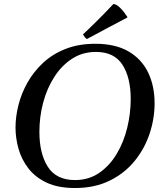

<svg xmlns="http://www.w3.org/2000/svg" viewBox="-20 -931 828 965"><path d="M757 -412Q757 -334 731.5 -258Q706 -182 655.5 -120.5Q605 -59 530 -22.5Q455 14 357 14Q272 14 214.5 -13Q157 -40 122.5 -85Q88 -130 73 -183.5Q58 -237 58 -290Q58 -345 73 -404Q88 -463 119 -517.5Q150 -572 197.5 -616Q245 -660 310.5 -685.5Q376 -711 459 -711Q560 -711 626 -672.5Q692 -634 724.5 -566.5Q757 -499 757 -412ZM637 -433Q637 -541 595.5 -605.5Q554 -670 462 -670Q395 -670 342.5 -636Q290 -602 253 -544.5Q216 -487 197 -415.5Q178 -344 178 -268Q178 -159 220.5 -92.5Q263 -26 357 -26Q426 -26 478.5 -62Q531 -98 566.5 -157.5Q602 -217 619.5 -289Q637 -361 637 -433ZM620 -846V-843Q575 -820 522.5 -791.5Q470 -763 417 -735Q410 -739 406 -744.5Q402 -750 397 -758Q477 -833 550 -911Q566 -910 585.5 -890Q605 -870 620 -846Z"/></svg>

Font: Tiro Tamil
Style: Italic
Weight: 400
Italic angle: -11°
Designer: Tamil: Fernando Mello & Fiona Ross, assisted by Kaja Sojewska. Latin: John Hudson with Paul Hanslow, assisted by Kaja So
Foundry: Tiro Typeworks Ltd.
Version: Version 1.52